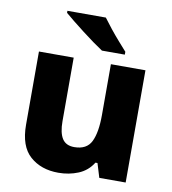

<svg xmlns="http://www.w3.org/2000/svg" viewBox="-86 -840 830 925"><g transform="rotate(10 329.5 -378.0)"><path d="M589 -549V0H460L439 -69H429Q403 -27 358 -8.5Q313 10 261 10Q176 10 122 -38Q68 -86 68 -191V-549H238V-238Q238 -182 256 -153.5Q274 -125 315 -125Q376 -125 398 -170Q420 -215 420 -300V-549ZM357 -766Q373 -744 395 -716.5Q417 -689 439.5 -663.5Q462 -638 478 -620V-606H366Q346 -619 319 -638.5Q292 -658 263.5 -680Q235 -702 210 -722Q185 -742 169 -756V-766Z"/></g></svg>

Font: Noto Sans Thai Looped ExtraBold
Style: Regular
Weight: 800
Designer: Sasikarn Vongin, Ben Mitchell
Foundry: The Fontpad Ltd
Version: Version 1.001; ttfautohint (v1.8.4.7-5d5b)